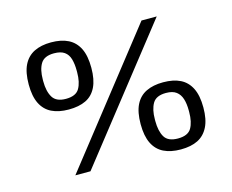

<svg xmlns="http://www.w3.org/2000/svg" viewBox="-99 -841 1204 996"><g transform="rotate(-15 502.5 -343.5)"><path d="M192.4 0 731.7 -687H813.5L273.6 0ZM248.6 -338.5Q194.7 -338.5 157.2 -356.9Q119.8 -375.2 100.2 -414.7Q80.6 -454.2 80.6 -517.5Q80.6 -582.4 100.2 -621.9Q119.8 -661.4 157.2 -680.2Q194.7 -699 248.6 -699Q303.4 -699 340.6 -680.2Q377.8 -661.4 397.4 -621.9Q417 -582.4 417 -517.5Q417 -454.2 397.4 -414.2Q377.8 -374.2 340.6 -356.4Q303.4 -338.5 248.6 -338.5ZM248.6 -395.8Q302.5 -395.8 321.1 -428Q339.8 -460.2 339.8 -513.9V-522.7Q339.8 -558.7 332.1 -585.4Q324.4 -612 304.5 -626.1Q284.7 -640.2 248.6 -640.2Q196.5 -640.2 177.2 -608.6Q157.8 -576.9 157.8 -522.7V-513.9Q157.8 -460.2 177.2 -428Q196.5 -395.8 248.6 -395.8ZM756.6 12Q702.8 12 665.1 -6.5Q627.4 -25.1 607.8 -64.9Q588.2 -104.6 588.2 -168.5Q588.2 -232.8 607.8 -272.3Q627.4 -311.8 665.1 -330.1Q702.8 -348.5 756.6 -348.5Q811.5 -348.5 848.5 -330.1Q885.4 -311.8 905.2 -272.3Q925.1 -232.8 925.1 -168.5Q925.1 -104.6 905.2 -64.9Q885.4 -25.1 848.5 -6.5Q811.5 12 756.6 12ZM756.6 -46.8Q810.6 -46.8 829.2 -78.7Q847.8 -110.6 847.8 -164.4V-173.6Q847.8 -209.1 839.6 -235.3Q831.4 -261.5 811.9 -276.3Q792.3 -291.2 756.6 -291.2Q703.6 -291.2 684.7 -258.8Q665.9 -226.4 665.9 -173.6V-164.4Q665.9 -110.6 684.7 -78.7Q703.6 -46.8 756.6 -46.8Z"/></g></svg>

Font: Archivo SemiBold SemiExpanded
Style: Regular
Weight: 600
Width: 6
Version: Version 2.001